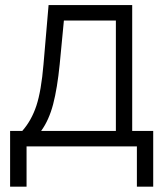

<svg xmlns="http://www.w3.org/2000/svg" viewBox="-20 -565 648 741"><path d="M19 155.3V-59.6H65.9Q101.6 -100.1 120.4 -157Q139.2 -213.9 147.9 -316.9L167.5 -545.4H490.2V-59.6H571.3V155.3H508.3V0H82.5V155.3ZM138.7 -59.6H427.2V-485.8H226.6L210.4 -316.9Q201.2 -224.6 185.1 -162.8Q168.9 -101.1 138.7 -59.6Z"/></svg>

Font: Interop Light
Style: Regular
Weight: 300
Designer: Rasmus Andersson, Google, Jang Haemin
Foundry: jhaemin
Version: Version 1.007